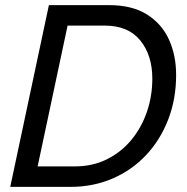

<svg xmlns="http://www.w3.org/2000/svg" viewBox="-20 -730 732 750"><path d="M171 -710H406Q496 -710 554 -673.5Q612 -637 640 -575.5Q668 -514 668 -437Q668 -343 637 -263Q606 -183 550.5 -124Q495 -65 419.5 -32.5Q344 0 255 0H20ZM272 -80Q342 -80 398 -108Q454 -136 493.5 -184Q533 -232 554 -293.5Q575 -355 575 -423Q575 -514 528 -572Q481 -630 389 -630H244L127 -80Z"/></svg>

Font: Raleway Medium
Style: Italic
Weight: 500
Italic angle: -12°
Designer: Matt McInerney, Pablo Impallari, Rodrigo Fuenzalida
Foundry: Matt McInerney, Pablo Impallari, Rodrigo Fuenzalida
Version: Version 4.026